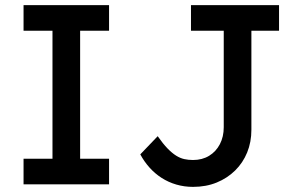

<svg xmlns="http://www.w3.org/2000/svg" viewBox="-20 -720 1160 750"><path d="M72 0V-100H185V-600H72V-700H406V-600H293V-100H406V0ZM734 10Q700 10 669 1Q638 -8 611.5 -25Q585 -42 564 -65.5Q543 -89 528 -117L596 -188Q617 -158 634.5 -140Q652 -122 668 -112Q684 -102 700 -98.5Q716 -95 734 -95Q770 -95 797 -111.5Q824 -128 839 -157Q854 -186 854 -223V-600H726V-700H1070V-600H962V-213Q962 -165 945.5 -124.5Q929 -84 898.5 -54Q868 -24 826.5 -7Q785 10 734 10Z"/></svg>

Font: Lexend Medium
Style: Regular
Weight: 500
Designer: Bonnie Shaver-Troup, Thomas Jockin
Foundry: Lexend
Version: Version 1.005